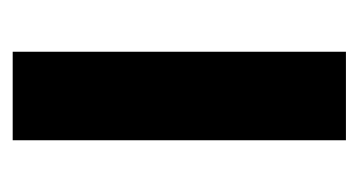

<svg xmlns="http://www.w3.org/2000/svg" viewBox="-148 -404 552 295"><g transform="rotate(90 127.5 -256.0)"><path d="M195 -512H59V0H195Z"/></g></svg>

Font: Geom SemiBold
Style: Bold
Weight: 600
Version: Version 1.102